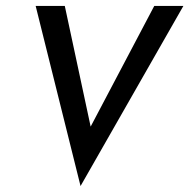

<svg xmlns="http://www.w3.org/2000/svg" viewBox="-20 -600 637 646"><path d="M100 -580 251 26 597 -580H499L285 -174L198 -580Z"/></svg>

Font: Charger Sport
Style: BdNrwObl
Weight: 700
Designer: Jasper
Foundry: Cannot Into Space Fonts
Version: Version 1.1